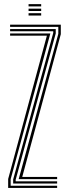

<svg xmlns="http://www.w3.org/2000/svg" viewBox="-20 -921 338 941"><path d="M71.5 -43 265.8 -755.2V-789.2H29.5V-800H278V-753.5L89 -53.8H260V-43ZM20 0V-43.8L209.8 -746.2H29.5V-757H226.8L32.2 -42.8V-10.8H260V0ZM44.5 -21.5V-41.5L241 -759.8V-767.8H29.5V-778.5H253.2V-757.2L56.8 -40.2V-32.2H260V-21.5ZM120 -889.5V-900.8H181.8V-889.5ZM120 -845V-856.2H181.8V-845ZM120 -867.2V-878.5H181.8V-867.2Z"/></svg>

Font: Big Shoulders Inline Text Thin Light
Style: Regular
Weight: 300
Version: Version 2.002